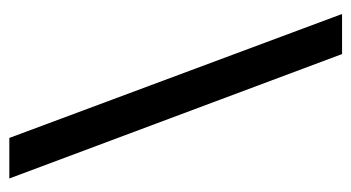

<svg xmlns="http://www.w3.org/2000/svg" viewBox="-191 -563 754 412"><g transform="rotate(90 186.0 -357.0)"><path d="M96 -714 363 0H276L10 -714Z"/></g></svg>

Font: Noto Sans Medefaidrin
Style: Regular
Weight: 400
Designer: Dalton Maag Ltd
Foundry: Dalton Maag Ltd
Version: Version 1.002; ttfautohint (v1.8.4.7-5d5b)